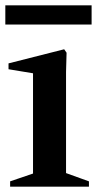

<svg xmlns="http://www.w3.org/2000/svg" viewBox="-24 -701 364 721"><path d="M14 0V-20L111 -53L100 -30V-445L111 -424L8 -441V-463L217 -516L226 -503L224 -431V-31L213 -55L310 -20V0ZM-4 -609V-681H320V-609Z"/></svg>

Font: Wittgenstein SemiBold
Style: Regular
Weight: 600
Designer: Jörg Drees
Foundry: Jörg Drees
Version: Version 1.500